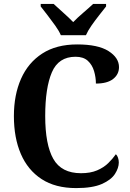

<svg xmlns="http://www.w3.org/2000/svg" viewBox="-20 -951 666 981"><path d="M369 10Q263 10 192.5 -36Q122 -82 86.5 -164.5Q51 -247 51 -358Q51 -466 87.5 -548.5Q124 -631 196 -677.5Q268 -724 374 -724Q481 -724 534.5 -690Q588 -656 588 -608Q588 -571 558 -547.5Q528 -524 470 -524Q470 -556 460.5 -588Q451 -620 428.5 -640.5Q406 -661 366 -661Q279 -661 245 -581.5Q211 -502 211 -358Q211 -212 252.5 -139Q294 -66 394 -66Q442 -66 476 -80.5Q510 -95 533 -117.5Q556 -140 572 -163Q579 -157 583 -145Q587 -133 587 -121Q587 -93 567.5 -62.5Q548 -32 500.5 -11Q453 10 369 10ZM291 -771Q281 -794 262 -820.5Q243 -847 223 -873Q203 -899 188 -918V-931H254Q273 -913 303 -886.5Q333 -860 354 -838Q375 -860 406 -886.5Q437 -913 456 -931H522V-918Q507 -899 486.5 -873Q466 -847 447.5 -820.5Q429 -794 419 -771Z"/></svg>

Font: Noto Serif Lao SemiCondensed
Style: Bold
Weight: 700
Width: 4
Designer: Monotype Design Team
Foundry: Monotype Imaging Inc.
Version: Version 2.003; ttfautohint (v1.8.4.7-5d5b)